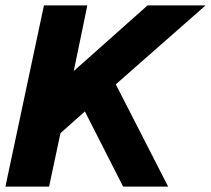

<svg xmlns="http://www.w3.org/2000/svg" viewBox="-43 -688 778 708"><path d="M-23 0 119 -668H279L229 -426L501 -668H715L384 -377L577 0H411L270 -277L180 -197L138 0Z"/></svg>

Font: Atkinson Hyperlegible
Style: Bold Italic
Weight: 700
Italic angle: -12°
Designer: Elliott Scott, Megan Eiswerth, Linus Boman, Theodore Petrosky
Foundry: Braille Institute
Version: Version 1.006; ttfautohint (v1.8.3)